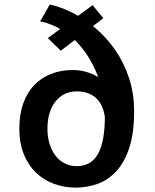

<svg xmlns="http://www.w3.org/2000/svg" viewBox="-20 -824 690 854"><path d="M317 10.5Q266.5 10.5 221 -6Q175.5 -22.5 140.8 -55.5Q106 -88.5 86 -137.8Q66 -187 66 -251.5Q66 -316 83.8 -365Q101.5 -414 133.5 -446.8Q165.5 -479.5 209 -496Q252.5 -512.5 304 -512.5Q345 -512.5 381.8 -498.2Q418.5 -484 448 -459.5Q477.5 -435 496.2 -403Q515 -371 519.5 -335L448.5 -280.5Q447 -313 438.5 -338.2Q430 -363.5 413.8 -381.2Q397.5 -399 374.5 -408.2Q351.5 -417.5 321 -417.5Q291.5 -417.5 267.5 -405.8Q243.5 -394 226.5 -372.2Q209.5 -350.5 200.2 -320Q191 -289.5 191 -251.5Q191 -214.5 200.5 -184Q210 -153.5 227.2 -131.2Q244.5 -109 268.2 -97Q292 -85 321 -85Q351 -85 374.5 -97.2Q398 -109.5 414 -136.2Q430 -163 438.2 -205.5Q446.5 -248 446.5 -308.5Q446.5 -370.5 432.5 -428.2Q418.5 -486 392.8 -536.2Q367 -586.5 331.2 -626.5Q295.5 -666.5 251.8 -692.8Q208 -719 158.5 -729L201.5 -804Q252 -793 304.8 -766Q357.5 -739 406.2 -697.5Q455 -656 493.2 -600.5Q531.5 -545 554 -476.8Q576.5 -408.5 576.5 -328.5Q576.5 -232 555.2 -167Q534 -102 497.8 -62.8Q461.5 -23.5 414.8 -6.5Q368 10.5 317 10.5ZM250.5 -598.5 192.5 -654.5 392 -801 439.5 -743Z"/></svg>

Font: Trispace Thin Medium
Style: Regular
Weight: 500
Version: Version 1.210